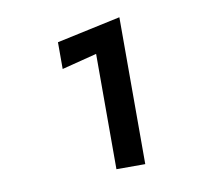

<svg xmlns="http://www.w3.org/2000/svg" viewBox="-57 -763 591 551"><g transform="rotate(-10 239.0 -488.0)"><path d="M138 -584V-662L324 -702V-274H240V-610Z"/></g></svg>

Font: Renner*
Style: Semi
Weight: 600
Version: Version 003.000 ; ttfautohint (v0.97) -l 8 -r 50 -G 200 -x 1